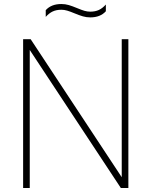

<svg xmlns="http://www.w3.org/2000/svg" viewBox="-20 -935 754 955"><path d="M585.5 -740H618.5V0H581L128 -686.5V0H95V-740H132.5L585.5 -53.5ZM350 -869Q328.5 -878 314 -882.2Q299.5 -886.5 285 -886.5Q260.5 -886.5 242.2 -878Q224 -869.5 207.5 -851V-884.5Q235 -915 285 -915Q304.5 -915 322.2 -909.8Q340 -904.5 364 -894.5Q385.5 -885.5 400 -881.2Q414.5 -877 429 -877Q453.5 -877 471.8 -885.5Q490 -894 506.5 -912.5V-879Q479 -848.5 429 -848.5Q409.5 -848.5 391.8 -853.8Q374 -859 350 -869Z"/></svg>

Font: Encode Sans Thin
Style: Regular
Weight: 250
Designer: Multiple Designers
Foundry: Impallari Type
Version: Version 2.000